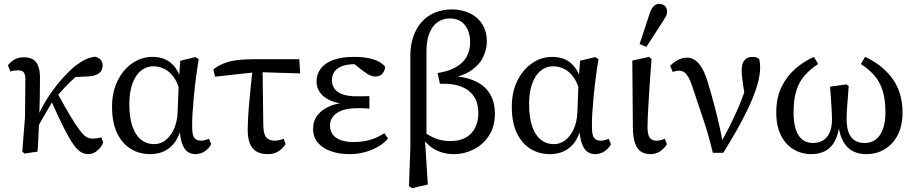

<svg xmlns="http://www.w3.org/2000/svg" viewBox="-20 -789 4764 999"><path d="M107 10 96 -1 110 -178 112 -376Q112 -399 104.5 -411Q97 -423 75 -423Q64 -423 53.5 -421.5Q43 -420 34 -417L21 -449Q36 -468 56 -479.5Q76 -491 104 -491Q152 -491 171 -461Q190 -431 188 -374Q188 -333 187 -280Q186 -227 184 -178V-174Q183 -145 181.5 -115.5Q180 -86 179 -57Q178 -28 175 0ZM165 -104 146 -153H163L180 -192Q204 -244 236.5 -292.5Q269 -341 304 -380Q339 -419 369 -444Q399 -467 423.5 -479Q448 -491 476 -494Q492 -490 503 -479Q514 -468 514 -448Q514 -421 493 -406.5Q472 -392 433 -391L344 -387L440 -439Q406 -416 375.5 -390Q345 -364 317.5 -334.5Q290 -305 263 -273L256 -266Q241 -240 226 -215Q211 -190 196 -163.5Q181 -137 165 -104ZM439 13Q420 13 401.5 2.5Q383 -8 362 -37.5Q341 -67 312.5 -123Q284 -179 244 -270L277 -308Q320 -228 349 -180.5Q378 -133 397 -108.5Q416 -84 430.5 -76Q445 -68 459 -68Q474 -68 487 -70Q500 -72 507 -75L517 -48Q510 -30 497.5 -16Q485 -2 470 5.5Q455 13 439 13Z M761 13Q706 13 661 -14Q616 -41 589.5 -96Q563 -151 563 -233Q563 -312 593 -371Q623 -430 670.5 -461.5Q718 -493 773 -493Q811 -493 840 -480Q869 -467 890 -440Q911 -413 924 -370H947L919 -301Q908 -353 886 -384.5Q864 -416 836.5 -430Q809 -444 778 -444Q741 -444 713 -421Q685 -398 669 -354Q653 -310 653 -248Q653 -178 669 -131.5Q685 -85 714 -62Q743 -39 782 -39Q814 -39 840.5 -59Q867 -79 884 -115Q901 -151 904 -200L911 -378L918 -473L997 -492L1014 -481Q1006 -433 999.5 -383Q993 -333 988.5 -285Q984 -237 981.5 -196Q979 -155 980 -126Q980 -88 990.5 -72.5Q1001 -57 1025 -57Q1036 -57 1047 -60Q1058 -63 1067 -67L1079 -39Q1067 -16 1045 -1.5Q1023 13 996 13Q974 13 956 0.5Q938 -12 927 -43.5Q916 -75 913 -133L925 -132Q914 -84 892 -52Q870 -20 837 -3.5Q804 13 761 13Z M1099 -390 1090 -428Q1116 -448 1145 -459.5Q1174 -471 1213 -476Q1252 -481 1306 -481H1537L1542 -407L1317 -414ZM1373 13Q1338 13 1315 -0.5Q1292 -14 1280.5 -41.5Q1269 -69 1269 -110Q1269 -141 1271 -178Q1273 -215 1277 -257Q1281 -299 1285.5 -346.5Q1290 -394 1296 -446H1346L1350 -136Q1351 -90 1366 -73.5Q1381 -57 1409 -57Q1421 -57 1433.5 -60Q1446 -63 1456 -67L1466 -39Q1449 -14 1427 -0.5Q1405 13 1373 13Z M1798 13Q1744 13 1701 -2.5Q1658 -18 1633.5 -47Q1609 -76 1609 -119Q1609 -160 1632.5 -190Q1656 -220 1697 -237Q1738 -254 1790 -255V-248Q1739 -249 1702.5 -264.5Q1666 -280 1646.5 -305.5Q1627 -331 1627 -365Q1627 -402 1648 -431Q1669 -460 1712.5 -476.5Q1756 -493 1824 -493Q1863 -493 1894.5 -487Q1926 -481 1948.5 -469.5Q1971 -458 1984 -442Q1983 -422 1970.5 -406.5Q1958 -391 1934 -391Q1922 -391 1910.5 -395Q1899 -399 1886.5 -407.5Q1874 -416 1857 -429L1810 -467L1883 -465L1898 -447Q1880 -451 1863 -453Q1846 -455 1826 -455Q1788 -455 1761.5 -445.5Q1735 -436 1721 -417.5Q1707 -399 1707 -371Q1707 -345 1721 -326.5Q1735 -308 1763 -298Q1791 -288 1833 -288Q1849 -288 1864.5 -288Q1880 -288 1902 -289V-224Q1878 -226 1866 -226Q1854 -226 1842 -226Q1800 -226 1772.5 -218.5Q1745 -211 1728.5 -198Q1712 -185 1704.5 -169.5Q1697 -154 1697 -136Q1697 -110 1710.5 -90.5Q1724 -71 1751.5 -60.5Q1779 -50 1819 -50Q1860 -50 1899 -59.5Q1938 -69 1980 -96L1999 -68Q1976 -42 1945 -24.5Q1914 -7 1877 3Q1840 13 1798 13Z M2108 179 2115 -17V-497Q2115 -556 2131.5 -601.5Q2148 -647 2177 -678Q2206 -709 2245.5 -724.5Q2285 -740 2331 -740Q2382 -740 2423.5 -720.5Q2465 -701 2489 -663.5Q2513 -626 2513 -572Q2513 -533 2494 -492.5Q2475 -452 2430.5 -421.5Q2386 -391 2307 -379V-393Q2366 -394 2412 -381.5Q2458 -369 2490 -344.5Q2522 -320 2538.5 -283Q2555 -246 2555 -198Q2555 -129 2523.5 -82Q2492 -35 2443.5 -11Q2395 13 2342 13Q2285 13 2239.5 -13Q2194 -39 2166 -93H2159L2170 -112Q2204 -87 2240.5 -71Q2277 -55 2324 -55Q2372 -55 2404 -73.5Q2436 -92 2452.5 -125Q2469 -158 2469 -201Q2469 -233 2459 -261Q2449 -289 2426 -310.5Q2403 -332 2364.5 -343.5Q2326 -355 2269 -353L2257 -409Q2315 -418 2352 -439.5Q2389 -461 2407.5 -493Q2426 -525 2426 -568Q2426 -625 2398.5 -659Q2371 -693 2320 -693Q2284 -693 2257 -674Q2230 -655 2214.5 -617Q2199 -579 2199 -521V-79L2191 -66L2206 171L2124 190Z M2841 13Q2786 13 2741 -14Q2696 -41 2669.5 -96Q2643 -151 2643 -233Q2643 -312 2673 -371Q2703 -430 2750.5 -461.5Q2798 -493 2853 -493Q2891 -493 2920 -480Q2949 -467 2970 -440Q2991 -413 3004 -370H3027L2999 -301Q2988 -353 2966 -384.5Q2944 -416 2916.5 -430Q2889 -444 2858 -444Q2821 -444 2793 -421Q2765 -398 2749 -354Q2733 -310 2733 -248Q2733 -178 2749 -131.5Q2765 -85 2794 -62Q2823 -39 2862 -39Q2894 -39 2920.5 -59Q2947 -79 2964 -115Q2981 -151 2984 -200L2991 -378L2998 -473L3077 -492L3094 -481Q3086 -433 3079.5 -383Q3073 -333 3068.5 -285Q3064 -237 3061.5 -196Q3059 -155 3060 -126Q3060 -88 3070.5 -72.5Q3081 -57 3105 -57Q3116 -57 3127 -60Q3138 -63 3147 -67L3159 -39Q3147 -16 3125 -1.5Q3103 13 3076 13Q3054 13 3036 0.5Q3018 -12 3007 -43.5Q2996 -75 2993 -133L3005 -132Q2994 -84 2972 -52Q2950 -20 2917 -3.5Q2884 13 2841 13Z M3365 13Q3334 13 3314 -1Q3294 -15 3284 -44.5Q3274 -74 3273 -119L3270 -474L3358 -493L3370 -482Q3364 -407 3360.5 -351Q3357 -295 3354.5 -254Q3352 -213 3350.5 -182.5Q3349 -152 3349 -130Q3349 -87 3361 -72Q3373 -57 3395 -57Q3407 -57 3418.5 -60Q3430 -63 3439 -67L3450 -39Q3438 -18 3416 -2.5Q3394 13 3365 13ZM3308 -560 3362 -724Q3371 -748 3383 -758.5Q3395 -769 3409 -769Q3428 -769 3439.5 -758Q3451 -747 3451 -730Q3451 -716 3445.5 -705.5Q3440 -695 3428 -676L3343 -545Z M3689 6Q3667 -86 3639.5 -168Q3612 -250 3583 -336Q3573 -368 3562.5 -386Q3552 -404 3541 -412.5Q3530 -421 3515 -421Q3504 -421 3496 -419Q3488 -417 3480 -415L3467 -447Q3479 -459 3493.5 -469Q3508 -479 3523.5 -484Q3539 -489 3554 -489Q3578 -489 3597.5 -475.5Q3617 -462 3634 -432Q3651 -402 3666 -350Q3684 -290 3698 -236.5Q3712 -183 3723 -134.5Q3734 -86 3741 -42H3729L3745 -73Q3766 -111 3782.5 -144.5Q3799 -178 3813.5 -210.5Q3828 -243 3841 -277Q3854 -311 3868 -350L3860 -266Q3852 -310 3847.5 -339Q3843 -368 3841 -388.5Q3839 -409 3839 -424Q3839 -459 3854 -476Q3869 -493 3895 -493Q3909 -493 3916.5 -490Q3924 -487 3930 -482Q3932 -474 3933.5 -464.5Q3935 -455 3935 -437Q3935 -395 3918.5 -341Q3902 -287 3874 -228Q3846 -169 3812 -109Q3778 -49 3743 6Z M4202 13Q4151 13 4109.5 -11.5Q4068 -36 4043.5 -84.5Q4019 -133 4019 -203Q4019 -282 4047 -338Q4075 -394 4119 -432Q4163 -470 4215 -493L4237 -456Q4197 -430 4168.5 -398.5Q4140 -367 4124.5 -320.5Q4109 -274 4109 -204Q4109 -153 4120 -117.5Q4131 -82 4153.5 -63.5Q4176 -45 4210 -45Q4238 -45 4260.5 -57.5Q4283 -70 4296 -97.5Q4309 -125 4309 -171Q4309 -189 4307.5 -213.5Q4306 -238 4304 -269.5Q4302 -301 4299 -338L4384 -350L4396 -341Q4394 -308 4391 -276Q4388 -244 4386.5 -217Q4385 -190 4385 -171Q4385 -128 4395.5 -100Q4406 -72 4427 -58.5Q4448 -45 4480 -45Q4513 -45 4537 -63.5Q4561 -82 4574 -117.5Q4587 -153 4587 -203Q4587 -274 4571.5 -320.5Q4556 -367 4527.5 -398.5Q4499 -430 4459 -456L4481 -493Q4519 -476 4553.5 -450.5Q4588 -425 4616 -390Q4644 -355 4660 -308.5Q4676 -262 4676 -202Q4676 -153 4662.5 -113.5Q4649 -74 4623 -45.5Q4597 -17 4563 -2Q4529 13 4487 13Q4446 13 4415.5 -3.5Q4385 -20 4366.5 -54.5Q4348 -89 4341 -143H4348Q4342 -88 4323 -53.5Q4304 -19 4273 -3Q4242 13 4202 13Z"/></svg>

Font: Source Serif 4 18pt
Style: Regular
Weight: 400
Designer: Frank Grießhammer
Foundry: Adobe Systems Incorporated
Version: Version 4.004;hotconv 1.0.116;makeotfexe 2.5.65601